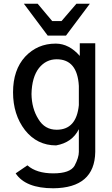

<svg xmlns="http://www.w3.org/2000/svg" viewBox="-20 -770 601 1030"><path d="M491 -538H408V-470Q351 -535 281 -536H278Q181 -536 115 -466Q50 -395 50 -275Q50 -155 114 -72Q179 10 281 10Q367 -5 403 -77V45Q403 75 380 119Q356 160 266 160Q176 160 127 117L64 160Q117 240 266 240Q488 238 491 45ZM149 -266Q151 -356 189 -405Q227 -452 284 -452Q395 -452 403 -309V-206Q390 -74 284 -74Q220 -74 186 -131Q150 -188 149 -266ZM260 -657 182 -750H108L236 -579H334L462 -750H390L310 -657Z"/></svg>

Font: Sawarabi Gothic
Style: Regular
Weight: 400
Designer: mshio (mshio@users.sourceforge.jp)
Version: Version 20141215